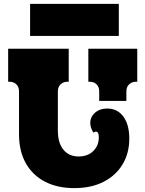

<svg xmlns="http://www.w3.org/2000/svg" viewBox="-20 -951 749 989"><path d="M334 -700V-530H328Q306 -530 292 -516.5Q278 -503 278 -480V-279Q278 -215 306.5 -180Q335 -145 385 -145Q432 -145 460.5 -173Q489 -201 489 -244Q489 -273 474 -273Q468 -273 461 -268Q445 -294 445 -317Q445 -349 469.5 -370.5Q494 -392 532 -392Q585 -392 615.5 -350.5Q646 -309 646 -237Q646 -162 611.5 -104.5Q577 -47 513.5 -14.5Q450 18 362 18Q276 18 212 -15Q148 -48 113 -110Q78 -172 78 -259V-480Q78 -503 64.5 -516.5Q51 -530 28 -530H22V-700ZM435 -700H687V-530H681Q659 -530 645 -516.5Q631 -503 631 -480V-431H491V-480Q491 -503 477.5 -516.5Q464 -530 441 -530H435ZM135 -931H592V-766H135Z"/></svg>

Font: Exile
Style: Regular
Weight: 400
Designer: Bartłomiej Rózga @rozgatype
Version: Version 1.000; ttfautohint (v1.8.4.7-5d5b)